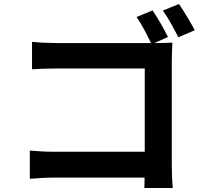

<svg xmlns="http://www.w3.org/2000/svg" viewBox="-20 -886 1040 959"><path d="M953 -735C934 -770 899 -830 874 -866L793 -833C821 -797 849 -741 871 -700L953 -735ZM838 -64V-582C838 -611 840 -650 841 -673C824 -672 785 -671 755 -671H751L819 -701C801 -738 767 -798 742 -834L662 -801C687 -766 715 -712 734 -671H262C227 -671 178 -673 140 -677V-540C168 -542 220 -544 262 -544H703V-128H250C205 -128 163 -131 129 -134V7C161 4 215 1 254 1H702C702 20 702 37 701 53H843C840 23 838 -29 838 -64Z"/></svg>

Font: Glow Sans SC Normal
Style: Bold
Weight: 700
Designer: Ryoko NISHIZUKA (kana, bopomofo & ideographs); Paul D. Hunt (Latin, Greek & Cyrillic); Sandoll Communications, Soo-young
Version: Version 0.93